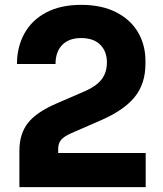

<svg xmlns="http://www.w3.org/2000/svg" viewBox="-20 -772 672 792"><path d="M215 -346 333 -397Q378 -417 399.5 -445Q421 -473 421 -515Q421 -560 393.5 -587.5Q366 -615 315 -615Q264 -615 236.5 -586.5Q209 -558 209 -508H50Q50 -578 80.5 -633.5Q111 -689 170.5 -720.5Q230 -752 315 -752Q399 -752 459 -721.5Q519 -691 549.5 -638.5Q580 -586 580 -521V-509Q580 -426 535 -371Q490 -316 392 -274L275 -223Q245 -210 232.5 -195.5Q220 -181 220 -158V-141H581V0H60V-150Q60 -220 95.5 -265Q131 -310 215 -346Z"/></svg>

Font: Sora-SIA
Style: Bold
Weight: 700
Designer: Jonathan Barnbrook, Julián Moncada
Foundry: Barnbrook Fonts
Version: Version 2.000